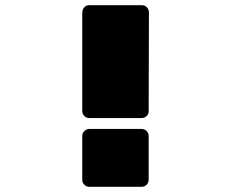

<svg xmlns="http://www.w3.org/2000/svg" viewBox="-20 -720 890 740"><path d="M554 -671 553 -290Q553 -280 545 -272.5Q537 -265 526 -265H324Q313 -265 305 -273Q297 -281 297 -293V-669Q297 -683 304.5 -691.5Q312 -700 324 -700H527Q538 -700 546 -692Q554 -684 554 -671ZM553 -196V-27Q553 -16 545 -8Q537 0 526 0H324Q313 0 305 -8Q297 -16 297 -27V-196Q297 -207 305 -215Q313 -223 324 -223H526Q537 -223 545 -215Q553 -207 553 -196Z"/></svg>

Font: Rubik Mono One
Style: Regular
Weight: 400
Designer: Hubert and Fischer with Elvire Volk Leonovitch (Cyrillic Expansion: Cyreal)
Foundry: Hubert and Fischer with Elvire Volk Leonovitch
Version: Version 2.000